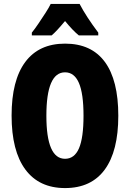

<svg xmlns="http://www.w3.org/2000/svg" viewBox="-20 -947 661 977"><path d="M582 -358Q582 -178 513 -84Q444 10 311 10Q179 10 109 -84.5Q39 -179 39 -359Q39 -538 108.5 -631.5Q178 -725 311 -725Q445 -725 513.5 -632Q582 -539 582 -358ZM216 -358Q216 -139 311 -139Q359 -139 382 -192.5Q405 -246 405 -358Q405 -471 381.5 -525Q358 -579 311 -579Q216 -579 216 -358ZM385 -927Q419 -862 480 -781V-767H381Q351 -791 311 -840Q267 -787 243 -767H142V-781Q156 -798 175 -826Q194 -854 212 -882Q230 -910 238 -927Z"/></svg>

Font: Noto Sans Khmer UI ExtraCondensed Black
Style: Regular
Weight: 900
Width: 2
Designer: Danh Hong and the Monotype Design Team
Foundry: Monotype Imaging Inc.
Version: Version 2.002; ttfautohint (v1.8.4.7-5d5b)